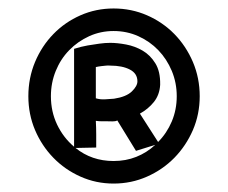

<svg xmlns="http://www.w3.org/2000/svg" viewBox="-20 -708 538 453"><path d="M451.2 -481Q451.2 -438.5 435.1 -401.1Q418.9 -363.8 391.4 -335.7Q363.8 -307.6 326.9 -291.3Q290 -274.9 248 -274.9Q206.5 -274.9 169.9 -291.3Q133.3 -307.6 106 -335.7Q78.6 -363.8 62.7 -401.1Q46.9 -438.5 46.9 -481Q46.9 -523.9 62.7 -561.8Q78.6 -599.6 106 -627.7Q133.3 -655.8 169.9 -671.9Q206.5 -688 248 -688Q290 -688 326.9 -671.9Q363.8 -655.8 391.4 -627.7Q418.9 -599.6 435.1 -561.8Q451.2 -523.9 451.2 -481ZM397 -481Q397 -512.7 385.3 -540.8Q373.5 -568.8 353.5 -589.6Q333.5 -610.4 306.4 -622.6Q279.3 -634.8 248 -634.8Q217.3 -634.8 190.4 -622.6Q163.6 -610.4 143.3 -589.6Q123 -568.8 111.6 -540.8Q100.1 -512.7 100.1 -481Q100.1 -444.8 114.7 -414.1Q129.4 -383.3 154.8 -361.8V-592.8Q171.4 -598.1 187 -600.8Q202.6 -603.5 214.4 -605Q228 -606.9 240.2 -606.9Q256.8 -606.9 277.6 -603Q298.3 -599.1 316.4 -588.6Q334.5 -578.1 346.4 -558.8Q358.4 -539.6 357.9 -508.8V-507.8Q356.4 -483.9 343 -467.3Q329.6 -450.7 310.1 -439.9L353 -373Q373.5 -393.6 385.3 -421.4Q397 -449.2 397 -481ZM158.2 -358.9Q196.3 -328.1 248 -328.1Q276.9 -328.1 301.5 -337.9Q326.2 -347.7 346.2 -366.2L300.8 -352.1L256.8 -423.8Q252.4 -421.4 245.4 -421.6Q238.3 -421.9 230 -421.9Q224.6 -421.9 218.8 -421.9Q212.9 -421.9 206.1 -422.9Q207 -406.2 207 -390.6Q207 -375 207 -359.9ZM206.1 -476.1Q215.8 -473.1 227.1 -473.6Q238.3 -474.1 249 -475.1Q277.8 -479.5 291 -492.2Q304.2 -504.9 304.2 -516.1Q304.2 -534.7 286.4 -543.9Q268.6 -553.2 240.2 -553.2Q235.8 -553.7 230.5 -553.2Q225.6 -552.7 219.2 -552Q212.9 -551.3 206.1 -549.8Z"/></svg>

Font: McLaren
Style: Regular
Weight: 400
Designer: Astigmatic (AOETI)
Foundry: Astigmatic (AOETI)
Version: Version 1.000